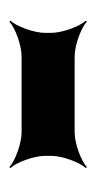

<svg xmlns="http://www.w3.org/2000/svg" viewBox="82 -509 205 409"><g transform="rotate(90 184.5 -304.5)"><path d="M312 -298V-311C312 -335 326 -372 338 -385L336 -387C323 -375 286 -361 262 -361H100C76 -361 39 -375 26 -387L24 -385C36 -372 50 -335 50 -311V-298C50 -274 36 -237 24 -224L26 -222C39 -234 76 -248 100 -248H262C286 -248 323 -234 336 -222L338 -224C326 -237 312 -274 312 -298Z"/></g></svg>

Font: Asimov
Style: EdgeNar
Weight: 500
Designer: Google
Version: Version 2.000980: 2014